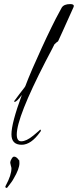

<svg xmlns="http://www.w3.org/2000/svg" viewBox="-20 -718 381 939"><path d="M86 -10Q36 -10 36 -61Q36 -116 87 -254Q62 -220 52 -220Q49 -220 49 -223Q49 -224 75 -258Q88 -275 95.5 -284.5Q103 -294 104 -297Q109 -311 118 -333Q127 -355 139 -383Q161 -433 184 -483.5Q207 -534 232 -585Q240 -602 252.5 -626Q265 -650 282 -681Q293 -698 323 -698Q341 -698 341 -689Q341 -686 340 -684L286 -564L264 -516Q257 -512 246 -501Q246 -501 235.5 -480Q225 -459 203 -418Q62 -144 62 -60Q62 -27 84 -27Q109 -27 143 -55Q178 -84 176 -84Q180 -84 180 -80Q180 -76 176 -72Q132 -10 86 -10ZM12 201Q8 201 6.5 197.5Q5 194 9 188Q36 138 36 105Q36 101 33 92Q30 81 30 78Q30 69 36 60Q42 48 49 48Q61 48 73 66V64Q74 64 74.5 70.5Q75 77 75 80Q75 108 47 155Q43 163 35 174Q27 185 16 199Q14 201 12 201Z"/></svg>

Font: Love Light
Style: Regular
Weight: 400
Designer: Robert E. Leuschke
Foundry: Robert E. Leuschke
Version: Version 1.010; ttfautohint (v1.8.3)